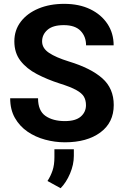

<svg xmlns="http://www.w3.org/2000/svg" viewBox="-20 -741 656 1013"><path d="M433.6 -186Q433.6 -211.9 422.9 -230.7Q412.1 -249.5 382.1 -266.1Q352.1 -282.7 293.9 -300.8Q229 -321.8 174.8 -350.1Q120.6 -378.4 88.1 -420.2Q55.7 -461.9 55.7 -522.9Q55.7 -582 89.6 -626.5Q123.5 -670.9 182.9 -695.8Q242.2 -720.7 318.8 -720.7Q397.5 -720.7 456.1 -692.4Q514.6 -664.1 547.1 -614.7Q579.6 -565.4 579.6 -502H434.1Q434.1 -548.3 405 -578.4Q376 -608.4 316.4 -608.4Q258.8 -608.4 230.5 -583.5Q202.1 -558.6 202.1 -522.5Q202.1 -486.8 238.3 -462.4Q274.4 -438 343.8 -416.5Q459.5 -381.3 519.8 -327.9Q580.1 -274.4 580.1 -187Q580.1 -94.2 509.5 -42.2Q439 9.8 322.3 9.8Q269.5 9.8 218 -4.2Q166.5 -18.1 125 -46.6Q83.5 -75.2 58.6 -118.9Q33.7 -162.6 33.7 -222.7H180.7Q180.7 -156.7 220 -129.4Q259.3 -102.1 322.3 -102.1Q378.9 -102.1 406.2 -126Q433.6 -149.9 433.6 -186ZM369.6 46.4V81.5Q369.6 127.4 349.6 174.6Q329.6 221.7 299.8 252L230.5 213.9Q247.6 187.5 257.3 158.4Q267.1 129.4 267.1 88.4V46.4Z"/></svg>

Font: Vazirmatn UI FD
Style: Bold
Weight: 700
Designer: Saber Rastikerdar
Foundry: Saber Rastikerdar
Version: Version 33.003